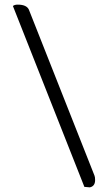

<svg xmlns="http://www.w3.org/2000/svg" viewBox="-20 -763 460 821"><path d="M386.7 6.8Q386.7 33.2 364.3 38.1L340.8 36.1L35.2 -737.3Q42 -743.2 55.7 -743.2Q93.8 -743.2 103.5 -721.7L383.8 -12.7Q386.7 -6.8 386.7 6.8Z"/></svg>

Font: CrimsonText-Roman
Style: Roman
Weight: 400
Version: Version 0.13